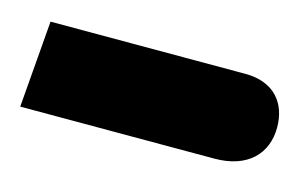

<svg xmlns="http://www.w3.org/2000/svg" viewBox="-34 -169 380 237"><g transform="rotate(15 156.5 -50.5)"><path d="M0 5H248C291 5 313 -19 313 -52C313 -83 295 -106 258 -106H9Z"/></g></svg>

Font: Noto Sans Arabic Cond SemBd
Style: Regular
Weight: 600
Width: 3
Designer: Monotype Design Team, Nadine Chahine, Nizar Qandah and Khaled Hosny
Foundry: Monotype Imaging Inc.
Version: Version 2.012